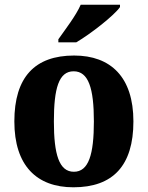

<svg xmlns="http://www.w3.org/2000/svg" viewBox="-20 -786 628 816"><path d="M228 -619V-606H304C367 -643 466 -721 490 -756V-766H323C304 -721 256 -659 228 -619ZM292 10C460 10 547 -82 547 -270C547 -458 451 -550 295 -550C128 -550 41 -458 41 -270C41 -82 136 10 292 10ZM294 -56C231 -56 209 -130 209 -270C209 -411 230 -483 293 -483C356 -483 379 -411 379 -270C379 -130 357 -56 294 -56Z"/></svg>

Font: Noto Serif Tamil SemiCondensed ExtraBold
Style: Regular
Weight: 800
Width: 4
Designer: Indian Type Foundry, Tom Grace, and the Monotype Design Team
Foundry: Monotype Imaging Inc.
Version: Version 2.004